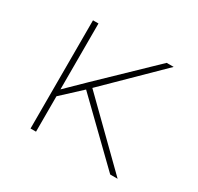

<svg xmlns="http://www.w3.org/2000/svg" viewBox="-119 -670 838 812"><g transform="rotate(30 300.0 -264.0)"><path d="M238.8 -260.3 144.5 -172.9V0H117.7V-528.3H144.5V-206.5L233.9 -293.9L477.5 -528.3H511.7L258.3 -279.3L543 0H506.8Z"/></g></svg>

Font: Roboto Mono Thin
Style: Regular
Weight: 250
Designer: Google
Version: Version 2.000985; 2015; ttfautohint (v1.3)